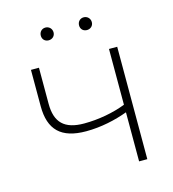

<svg xmlns="http://www.w3.org/2000/svg" viewBox="-104 -772 772 858"><g transform="rotate(-15 282.5 -343.0)"><path d="M361 -627C378 -627 391 -639 391 -656C391 -673 378 -686 361 -686C344 -686 332 -673 332 -656C332 -639 344 -627 361 -627ZM184 -627C201 -627 214 -639 214 -656C214 -673 201 -686 184 -686C167 -686 155 -673 155 -656C155 -639 167 -627 184 -627ZM434 0H472V-520H434V-262C378 -240 308 -227 241 -227C150 -227 110 -267 110 -353V-520H73V-352C73 -243 125 -191 241 -191C310 -191 377 -206 434 -227Z"/></g></svg>

Font: Fixel Display ExtraLight
Style: Regular
Weight: 200
Designer: AlfaBravo + MacPaw
Foundry: Kyrylo Tkachov, Marchela Mozhyna, Serhii Makarenko, Maria Weinstein, Zakhar Kryvoshyya
Version: Version 1.211